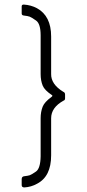

<svg xmlns="http://www.w3.org/2000/svg" viewBox="-20 -713 382 841"><path d="M84 -693Q116 -691 142 -677Q173 -660 188.5 -629Q204 -598 204 -553V-389Q203 -344 257 -311Q265 -308 265 -299V-282Q265 -274 258 -272Q204 -242 204 -195V-33Q204 14 188.5 45Q173 76 142 92Q117 106 87 108Q75 108 75 98V72Q75 60 86 59Q103 57 110.5 54.5Q118 52 137.5 38.5Q157 25 158 -28V-195Q158 -223 167 -246Q175 -266 205 -288Q212 -293 208 -296Q175 -318 167 -338Q158 -360 158 -389V-558Q158 -609 138 -623Q118 -637 110 -640Q102 -643 84 -645Q75 -646 75 -654V-685Q75 -693 84 -693Z"/></svg>

Font: Vivano Light
Style: Regular
Weight: 300
Designer: Joe Prince, Josias Burgherr
Version: Version 2.064;September 19, 2022;FontCreator 14.0.0.2877 64-